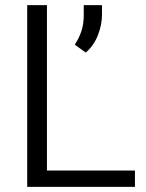

<svg xmlns="http://www.w3.org/2000/svg" viewBox="-20 -731 573 751"><path d="M507.8 -64V0H86.4V-710.9H163.6V-64ZM378.9 -710.9V-672.9Q378.9 -634.3 363 -593.5Q347.2 -552.7 315.4 -525.4L272.5 -556.2Q290 -583 298.8 -610.6Q307.6 -638.2 307.6 -671.9V-710.9Z"/></svg>

Font: Vazirmatn RD UI Light
Style: Regular
Weight: 300
Designer: Saber Rastikerdar
Foundry: Saber Rastikerdar
Version: Version 33.003